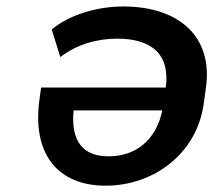

<svg xmlns="http://www.w3.org/2000/svg" viewBox="-20 -570 676 600"><path d="M365.2 -549.8C283.7 -549.8 196.8 -523.9 141.6 -478L168.5 -391.6C220.7 -432.1 285.2 -449.2 346.2 -449.2C453.1 -449.2 512.2 -400.9 498 -296.4H108.4L103.5 -260.3C79.6 -92.8 157.2 10.3 310.1 10.3C460.9 10.3 594.2 -90.3 616.2 -243.2L623.5 -294.9C646.5 -457.5 537.1 -549.8 365.2 -549.8ZM319.3 -81.5C239.3 -81.5 200.7 -127.9 210 -225.1H487.3C467.3 -130.9 403.3 -81.5 319.3 -81.5Z"/></svg>

Font: Winston SemiBold
Style: Italic
Weight: 600
Italic angle: -8.13011°
Designer: Vernon Adams, Kim Jin-seong, David Berlow, Cristiano Sobral
Foundry: The Winston Project Authors
Version: Version 3.004